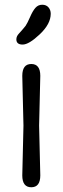

<svg xmlns="http://www.w3.org/2000/svg" viewBox="-20 -780 264 810"><path d="M150 -460 145 -250 150 -40Q150 10 112 10Q74 10 74 -40L79 -250Q77 -320 74 -460Q74 -510 112 -510Q150 -510 150 -460ZM194 -722Q194 -679 148 -635.5Q102 -592 75.5 -592Q49 -592 49 -614Q49 -627 60 -638.5Q71 -650 88 -671Q96 -683 107 -708.5Q118 -734 129.5 -747Q141 -760 158 -760Q175 -760 184.5 -749Q194 -738 194 -722Z"/></svg>

Font: Delius Swash Caps
Style: Regular
Weight: 400
Designer: Natalia Raices
Foundry: Natalia Raices
Version: Version 1.002